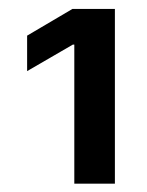

<svg xmlns="http://www.w3.org/2000/svg" viewBox="-20 -853 337 439"><path d="M242.7 -832.5V-433.1H149.9V-751H146.5L42 -690.4V-771.5L145.5 -832.5Z"/></svg>

Font: Inter 20pt Medium
Style: Regular
Weight: 500
Version: Version 4.001;git-66647c0bb